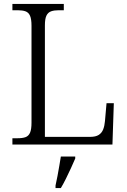

<svg xmlns="http://www.w3.org/2000/svg" viewBox="-20 -734 645 975"><path d="M43 0V-32H70Q94 -32 109.5 -37.5Q125 -43 132.5 -60Q140 -77 140 -111V-603Q140 -637 132.5 -654Q125 -671 109.5 -676.5Q94 -682 70 -682H43V-714H304V-682H278Q255 -682 239.5 -676.5Q224 -671 216 -655Q208 -639 208 -605V-39H438Q466 -39 481.5 -49Q497 -59 504 -77Q511 -95 513 -119L521 -210H558L551 0ZM262 208Q267 185 272 159.5Q277 134 281 109Q285 84 289 61H362V71Q353 92 340.5 119.5Q328 147 314.5 174Q301 201 289 221H262Z"/></svg>

Font: Noto Serif Armenian Light
Style: Regular
Weight: 300
Version: Version 2.007